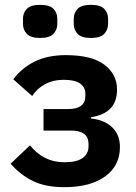

<svg xmlns="http://www.w3.org/2000/svg" viewBox="-20 -762 562 794"><path d="M246 12Q168 12 116 -13.5Q64 -39 24 -85L104 -161Q130 -128 166 -109.5Q202 -91 247 -91Q297 -91 321.5 -108.5Q346 -126 346 -156V-167Q346 -195 327.5 -208.5Q309 -222 274 -222H160V-311H262Q297 -311 315 -324.5Q333 -338 333 -365V-375Q333 -401 311.5 -416.5Q290 -432 243 -432Q200 -432 166.5 -414Q133 -396 113 -365L35 -434Q70 -481 123.5 -507.5Q177 -534 252 -534Q359 -534 411.5 -494.5Q464 -455 464 -392Q464 -342 437.5 -314Q411 -286 356 -277V-272Q413 -266 444.5 -235Q476 -204 476 -154Q476 -77 415 -32.5Q354 12 246 12ZM146 -605Q107 -605 91 -622Q75 -639 75 -663V-684Q75 -709 91 -725.5Q107 -742 146 -742Q185 -742 201 -725.5Q217 -709 217 -684V-663Q217 -639 201 -622Q185 -605 146 -605ZM356 -605Q317 -605 301 -622Q285 -639 285 -663V-684Q285 -709 301 -725.5Q317 -742 356 -742Q395 -742 411 -725.5Q427 -709 427 -684V-663Q427 -639 411 -622Q395 -605 356 -605Z"/></svg>

Font: IBM Plex Sans SemiBold
Style: Regular
Weight: 600
Designer: Mike Abbink, Paul van der Laan, Pieter van Rosmalen
Foundry: Bold Monday
Version: Version 3.201